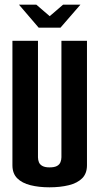

<svg xmlns="http://www.w3.org/2000/svg" viewBox="-20 -794 424 819"><path d="M61 -774H135L192 -725L249 -774H323L238 -676H145ZM191 5Q146 5 110 -4Q74 -13 53.5 -33.5Q33 -54 33 -89V-620H142V-123Q142 -112 146 -102Q150 -92 161 -86Q172 -80 191 -80Q212 -80 223 -86Q234 -92 238 -102.5Q242 -113 242 -123V-620H351V-89Q351 -54 330.5 -33.5Q310 -13 273.5 -4Q237 5 191 5Z"/></svg>

Font: Smooch Sans
Style: Bold
Weight: 700
Designer: Robert E. Leuschke
Foundry: Robert E. Leuschke
Version: Version 1.010